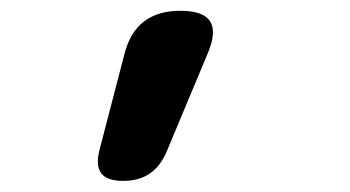

<svg xmlns="http://www.w3.org/2000/svg" viewBox="-20 -740 640 351"><path d="M204.9 -409.3Q175.9 -409.3 165.2 -423Q154.6 -436.7 161.7 -465.1L207.3 -640.5Q217.5 -681 243.1 -700.7Q268.6 -720.3 309.9 -720.3Q351.3 -720.3 363.8 -701.4Q376.3 -682.6 360.5 -644.2L284.5 -462.4Q273 -435.7 253.4 -422.5Q233.9 -409.3 204.9 -409.3Z"/></svg>

Font: Maple Mono
Style: Regular
Weight: 400
Monospace: yes
Designer: subframe7536
Version: Version 7.300